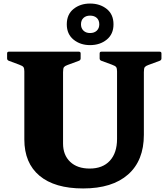

<svg xmlns="http://www.w3.org/2000/svg" viewBox="-20 -1045 947 1081"><path d="M790 -286Q790 -141 701 -62.5Q612 16 448 16Q288 16 202.5 -55.5Q117 -127 117 -260V-754H335V-237Q335 -172 375 -134Q415 -96 485 -96Q558 -96 598.5 -140Q639 -184 639 -263V-754H790ZM20 -744Q20 -754 30 -754H424Q434 -754 434 -744V-716Q434 -707 425 -703L360 -679Q346 -674 340.5 -667.5Q335 -661 335 -639V-553H117V-643Q117 -659 112.5 -666.5Q108 -674 88 -681L29 -703Q20 -707 20 -716ZM541 -744Q541 -754 551 -754H879Q889 -754 889 -744V-716Q889 -707 880 -703L815 -679Q801 -674 795.5 -667.5Q790 -661 790 -639V-553H639V-643Q639 -659 634.5 -666.5Q630 -674 610 -681L550 -703Q541 -707 541 -716ZM487 -791Q432 -791 394 -822Q356 -853 356 -908Q356 -964 394 -994.5Q432 -1025 487 -1025Q543 -1025 581 -994.5Q619 -964 619 -908Q619 -853 581 -822Q543 -791 487 -791ZM487 -859Q511 -859 525 -872.5Q539 -886 539 -908Q539 -931 525 -944Q511 -957 487 -957Q464 -957 450 -944Q436 -931 436 -908Q436 -886 450 -872.5Q464 -859 487 -859Z"/></svg>

Font: Hahmlet Black
Style: Regular
Weight: 900
Version: Version 1.002